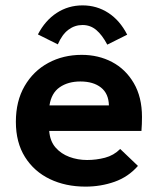

<svg xmlns="http://www.w3.org/2000/svg" viewBox="-20 -683 590 714"><path d="M298 11Q224 11 165.5 -17Q107 -45 73 -99Q39 -153 39 -230Q39 -307 71.5 -363Q104 -419 159.5 -449Q215 -479 284 -479Q346 -479 396.5 -452.5Q447 -426 477.5 -374Q508 -322 508 -248Q508 -237 507.5 -221.5Q507 -206 506 -196H163Q166 -158 186.5 -134.5Q207 -111 238 -99.5Q269 -88 304 -88Q338 -88 370.5 -96.5Q403 -105 427 -129L493 -66Q457 -25 406 -7Q355 11 298 11ZM164 -291H385Q384 -335 355.5 -357.5Q327 -380 279 -380Q233 -380 202 -358.5Q171 -337 164 -291ZM195 -518 121 -555Q148 -607 191 -635Q234 -663 287 -663Q340 -663 383 -635Q426 -607 453 -554L379 -517Q360 -553 338 -571.5Q316 -590 287 -590Q258 -590 234.5 -572.5Q211 -555 195 -518Z"/></svg>

Font: Inconsolata SemiExpanded ExtraBold
Style: Regular
Weight: 800
Width: 6
Monospace: yes
Designer: Raph Levien, Cyreal, Brenton Simpson
Foundry: Raph Levien, Cyreal, Google
Version: Version 3.001; ttfautohint (v1.8.2.53-6de2)